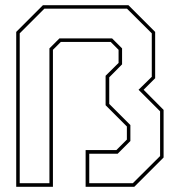

<svg xmlns="http://www.w3.org/2000/svg" viewBox="-20 -720 693 740"><path d="M42.5 0V-597L145.5 -700H475L578 -597V-418.5L533.5 -374L610.5 -296.5V-113L497.5 0H310V-141.5H428.5L469 -182V-232.5L387 -314.5V-428L437 -477.5V-528L406.5 -558.5H214.5L184 -528V0ZM56 -14H170.5V-533.5L209 -572H412L450.5 -533.5V-472L401 -422V-319.5L482.5 -238V-176.5L433.5 -127.5H324V-14H492L597 -118.5V-291L514 -374L565 -424V-591.5L469.5 -686.5H151L56 -591.5Z"/></svg>

Font: Tourney Thin Thin
Style: Regular
Weight: 250
Version: Version 1.015